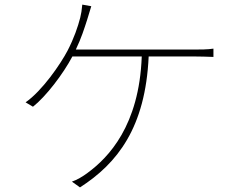

<svg xmlns="http://www.w3.org/2000/svg" viewBox="-20 -790 1040 833"><path d="M309 -575C333 -625 346 -667 358 -704L376 -763L337 -770C335 -746 332 -729 328 -713C318 -674 301 -624 273 -570C242 -511 163 -396 91 -346L123 -327C179 -371 254 -469 294 -545H595C584 -244 450 -106 360 -40C339 -24 313 -9 292 -2L327 23C489 -81 611 -236 625 -545H823C846 -545 881 -544 906 -543V-579C881 -575 847 -575 823 -575Z"/></svg>

Font: Source Han Sans CN ExtraLight
Style: Regular
Weight: 250
Designer: Ryoko NISHIZUKA (kana & ideographs); Paul D. Hunt (Latin, Greek & Cyrillic); Wenlong ZHANG (bopomofo); Sandoll Communica
Foundry: Adobe Systems Incorporated
Version: Version 1.004;PS 1.004;hotconv 16.6.51;makeotf.lib2.5.65220